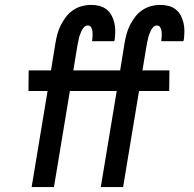

<svg xmlns="http://www.w3.org/2000/svg" viewBox="-20 -763 790 783"><path d="M109 0 174 -392H96L97 -476H188L206 -587Q209 -605 214 -624Q219 -643 228 -660.5Q237 -678 249 -694Q261 -710 278 -721.5Q295 -733 314 -738Q333 -743 352 -743Q369 -743 385 -739Q401 -735 414 -725Q427 -715 434.5 -701Q442 -687 446 -671Q450 -655 450 -637.5Q450 -620 448 -603Q447 -601 447 -599Q447 -597 445 -595H355L356 -598Q357 -608 357.5 -617Q358 -626 357 -635Q356 -644 351.5 -651.5Q347 -659 338 -659Q329 -659 322.5 -652Q316 -645 312.5 -637Q309 -629 306 -621Q303 -613 301.5 -605Q300 -597 298 -589Q296 -581 295 -573L279 -476H389L388 -392H265L200 0ZM391 0 456 -392H378L379 -476H470L488 -587Q491 -605 496 -624Q501 -643 510 -660.5Q519 -678 531 -694Q543 -710 560 -721.5Q577 -733 596 -738Q615 -743 634 -743Q651 -743 667 -739Q683 -735 696 -725Q709 -715 716.5 -701Q724 -687 728 -671Q732 -655 732 -637.5Q732 -620 730 -603Q729 -601 729 -599Q729 -597 727 -595H637L638 -598Q639 -608 639.5 -617Q640 -626 639 -635Q638 -644 633.5 -651.5Q629 -659 620 -659Q611 -659 604.5 -652Q598 -645 594.5 -637Q591 -629 588 -621Q585 -613 583.5 -605Q582 -597 580 -589Q578 -581 577 -573L561 -476H671L670 -392H547L482 0Z"/></svg>

Font: Iosevka Custom Medium Oblique
Style: Regular
Weight: 500
Italic angle: -9°
Designer: Belleve Invis
Foundry: Belleve Invis
Version: Version 27.0.1